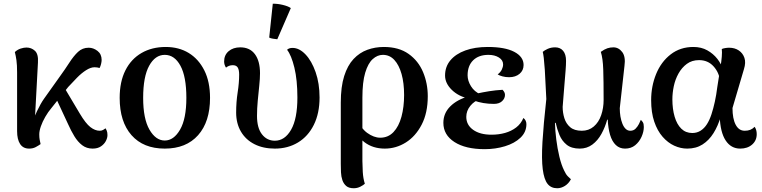

<svg xmlns="http://www.w3.org/2000/svg" viewBox="-20 -777 4056 1022"><path d="M135 14Q103 14 87 -10.5Q71 -35 71 -79V-391Q71 -432 67.5 -456.5Q64 -481 59 -500Q73 -513 90 -518.5Q107 -524 121 -524Q147 -524 166 -506.5Q185 -489 182 -444L163 -90L150 -98Q157 -144 177 -185.5Q197 -227 214 -251L298 -369Q327 -409 349.5 -444Q372 -479 395.5 -501Q419 -523 452 -523Q477 -523 499 -506Q521 -489 521 -458Q521 -449 518 -436.5Q515 -424 510 -415Q504 -417 497.5 -418Q491 -419 483 -419Q463 -419 438.5 -403.5Q414 -388 390 -363.5Q366 -339 343 -314L253 -201Q236 -181 221 -155Q206 -129 197.5 -104.5Q189 -80 189 -62Q189 -45 191 -34.5Q193 -24 196 -10Q185 -2 170 6Q155 14 135 14ZM473 14Q441 14 417.5 -4Q394 -22 376 -51.5Q358 -81 342 -117L262 -289L305 -340L405 -172Q436 -120 461 -100.5Q486 -81 511 -81Q521 -81 529 -85.5Q537 -90 542 -94Q544 -91 548 -82Q552 -73 552 -58Q552 -43 543.5 -26.5Q535 -10 517.5 2Q500 14 473 14Z M857 14Q743 14 680 -57.5Q617 -129 617 -256Q617 -342 647.5 -402.5Q678 -463 733.5 -495Q789 -527 862 -527Q932 -527 984.5 -495Q1037 -463 1067.5 -402.5Q1098 -342 1098 -256Q1098 -129 1034.5 -57.5Q971 14 857 14ZM857 -29Q905 -29 938.5 -87Q972 -145 972 -256Q972 -369 940.5 -427Q909 -485 857 -485Q806 -485 774 -427Q742 -369 742 -256Q742 -145 775.5 -87Q809 -29 857 -29Z M1443 14Q1381 14 1334.5 -9.5Q1288 -33 1262.5 -76.5Q1237 -120 1237 -178Q1237 -234 1245 -285Q1253 -336 1253 -380Q1253 -405 1245.5 -417.5Q1238 -430 1219 -430Q1208 -430 1199 -426.5Q1190 -423 1183 -417Q1173 -432 1173 -450Q1173 -484 1197 -504.5Q1221 -525 1259 -525Q1310 -525 1337 -488.5Q1364 -452 1364 -387Q1364 -359 1360 -321Q1356 -283 1352 -241Q1348 -199 1348 -160Q1348 -96 1374.5 -62Q1401 -28 1443 -28Q1496 -28 1529.5 -86.5Q1563 -145 1563 -258Q1563 -351 1547 -417Q1531 -483 1508 -512Q1518 -522 1537 -522Q1573 -522 1606 -487.5Q1639 -453 1660 -393Q1681 -333 1681 -258Q1681 -174 1650.5 -112.5Q1620 -51 1566 -18.5Q1512 14 1443 14ZM1456 -568Q1446 -569 1433 -571Q1420 -573 1413 -577L1432 -757Q1456 -758 1485 -751Q1514 -744 1528 -734Z M1863 225Q1837 225 1823 213Q1809 201 1802.5 182Q1796 163 1795 140Q1794 117 1794 95V-231Q1794 -315 1812 -372Q1830 -429 1862 -463Q1894 -497 1935.5 -512Q1977 -527 2023 -527Q2103 -527 2155 -490Q2207 -453 2232 -393Q2257 -333 2257 -265Q2257 -176 2224.5 -113.5Q2192 -51 2140 -18.5Q2088 14 2028 14Q1965 14 1920 -20Q1875 -54 1841 -110L1875 -159Q1898 -96 1934 -70Q1970 -44 2004 -44Q2046 -44 2074.5 -74Q2103 -104 2117 -156Q2131 -208 2131 -271Q2131 -335 2117.5 -383Q2104 -431 2079 -458Q2054 -485 2018 -485Q1989 -485 1964 -462.5Q1939 -440 1924 -390Q1909 -340 1909 -257V80Q1909 103 1911 138Q1913 173 1922 201Q1915 208 1898.5 216.5Q1882 225 1863 225Z M2560 17Q2458 17 2399 -21Q2340 -59 2340 -123Q2340 -174 2376.5 -210.5Q2413 -247 2474 -264L2476 -252Q2420 -264 2384.5 -299Q2349 -334 2349 -375Q2349 -422 2377.5 -456Q2406 -490 2457 -508.5Q2508 -527 2576 -527Q2668 -527 2717.5 -501Q2767 -475 2767 -431Q2767 -402 2745.5 -384Q2724 -366 2690 -366Q2671 -366 2654.5 -370.5Q2638 -375 2629 -381Q2644 -392 2651 -406.5Q2658 -421 2658 -434Q2658 -457 2635.5 -471Q2613 -485 2580 -485Q2528 -485 2498.5 -456Q2469 -427 2469 -376Q2469 -347 2487 -318Q2505 -289 2537 -275L2536 -249Q2505 -240 2483.5 -213.5Q2462 -187 2462 -155Q2462 -112 2498.5 -86Q2535 -60 2596 -60Q2635 -60 2668.5 -69.5Q2702 -79 2727.5 -98.5Q2753 -118 2766 -149Q2774 -143 2778 -134.5Q2782 -126 2782 -116Q2782 -74 2750.5 -44Q2719 -14 2668 1.5Q2617 17 2560 17ZM2609 -224Q2580 -224 2553 -228.5Q2526 -233 2502 -242L2518 -279Q2550 -286 2584 -291.5Q2618 -297 2655 -299Q2668 -286 2668 -272Q2668 -253 2652.5 -238.5Q2637 -224 2609 -224Z M2946 225Q2913 225 2894.5 201.5Q2876 178 2869 124Q2862 70 2867.5 -22Q2873 -114 2888 -250L2880 -405Q2877 -448 2874.5 -468.5Q2872 -489 2869 -501Q2878 -509 2895.5 -517Q2913 -525 2935 -525Q2962 -525 2977.5 -506.5Q2993 -488 2993 -453Q2993 -432 2990.5 -400.5Q2988 -369 2985 -333.5Q2982 -298 2979.5 -265Q2977 -232 2975 -208Q2975 -177 2984 -148Q2993 -119 3015 -100Q3037 -81 3077 -81Q3114 -81 3140.5 -103.5Q3167 -126 3180 -164Q3193 -202 3193 -245Q3193 -347 3191 -407Q3189 -467 3178 -501Q3198 -515 3213 -520Q3228 -525 3245 -525Q3273 -525 3292 -500Q3311 -475 3304 -426L3279 -201Q3279 -178 3282.5 -157Q3286 -136 3293 -118.5Q3300 -101 3310.5 -91Q3321 -81 3335 -81Q3352 -81 3363 -92Q3374 -103 3381 -117Q3388 -131 3391 -139Q3397 -134 3402 -126Q3407 -118 3407 -101Q3407 -76 3395 -49Q3383 -22 3361 -4Q3339 14 3307 14Q3278 14 3258 -5Q3238 -24 3227.5 -59Q3217 -94 3215 -140H3212Q3201 -100 3181.5 -64.5Q3162 -29 3133 -7.5Q3104 14 3066 14Q3022 14 2996.5 -6.5Q2971 -27 2958 -58.5Q2945 -90 2938 -123H2934Q2935 -82 2941 -34.5Q2947 13 2957.5 57Q2968 101 2983 131Q2992 151 3003 162Q3014 173 3019 177Q3007 200 2987 212.5Q2967 225 2946 225Z M3638 14Q3603 14 3569 -1.5Q3535 -17 3507 -49Q3479 -81 3462.5 -129.5Q3446 -178 3446 -244Q3446 -318 3472.5 -383Q3499 -448 3550 -487.5Q3601 -527 3671 -527Q3713 -527 3745 -509Q3777 -491 3798.5 -463.5Q3820 -436 3829 -404L3813 -345Q3808 -391 3778 -424Q3748 -457 3701 -457Q3663 -457 3636 -437Q3609 -417 3591.5 -385.5Q3574 -354 3566.5 -318Q3559 -282 3559 -248Q3559 -197 3571 -156Q3583 -115 3606.5 -92Q3630 -69 3665 -69Q3690 -69 3709.5 -81.5Q3729 -94 3743 -116Q3757 -138 3767 -168.5Q3777 -199 3785 -235.5Q3793 -272 3798 -313L3815 -421Q3820 -450 3822 -475Q3824 -500 3822 -516Q3828 -519 3839.5 -521Q3851 -523 3861 -523Q3891 -523 3912.5 -508.5Q3934 -494 3942.5 -469Q3951 -444 3940 -409L3879 -202Q3879 -145 3896 -113Q3913 -81 3944 -81Q3961 -81 3973.5 -86Q3986 -91 3997 -102Q4008 -86 4008 -63Q4008 -29 3983.5 -7.5Q3959 14 3920 14Q3871 14 3842.5 -29.5Q3814 -73 3811 -157L3816 -155Q3802 -107 3778 -68.5Q3754 -30 3719.5 -8Q3685 14 3638 14Z"/></svg>

Font: Arima Thin SemiBold
Style: Regular
Weight: 600
Version: Version 1.100